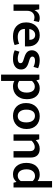

<svg xmlns="http://www.w3.org/2000/svg" viewBox="1263 -2015 982 3548"><g transform="rotate(90 1754.0 -241.0)"><path d="M62 0V-475H153L168 -386Q185 -427 222 -455.5Q259 -484 314 -484Q338 -484 356 -479Q374 -474 386 -468L366 -372Q355 -378 339 -382.5Q323 -387 300 -387Q249 -387 214 -352Q179 -317 179 -241V0Z M838 -211H515V-207Q515 -142 555.5 -110Q596 -78 662 -78Q701 -78 731.5 -85Q762 -92 790 -104L813 -21Q784 -8 744 1Q704 10 651 10Q598 10 551.5 -4Q505 -18 470 -48Q435 -78 414.5 -124Q394 -170 394 -234Q394 -290 411 -336Q428 -382 459 -415Q490 -448 534 -466Q578 -484 631 -484Q726 -484 782 -426Q838 -368 838 -265ZM717 -293Q717 -314 712 -333.5Q707 -353 696 -368Q685 -383 667.5 -391.5Q650 -400 626 -400Q581 -400 552 -370Q523 -340 517 -291Z M1216 -369Q1157 -397 1101 -397Q1064 -397 1044.5 -384Q1025 -371 1025 -348Q1025 -329 1041 -315.5Q1057 -302 1105 -288L1135 -279Q1199 -260 1231.5 -227Q1264 -194 1264 -140Q1264 -71 1212 -30.5Q1160 10 1070 10Q973 10 909 -22L935 -110Q964 -96 996.5 -87Q1029 -78 1064 -78Q1147 -78 1147 -131Q1147 -155 1127.5 -167Q1108 -179 1061 -193L1030 -203Q968 -223 938.5 -255.5Q909 -288 909 -341Q909 -372 922 -398.5Q935 -425 958.5 -444Q982 -463 1015.5 -473.5Q1049 -484 1090 -484Q1131 -484 1169.5 -476.5Q1208 -469 1241 -454Z M1576 10Q1547 10 1520.5 3Q1494 -4 1476 -16V230H1359V-478H1450L1464 -422Q1492 -449 1528 -466.5Q1564 -484 1610 -484Q1704 -484 1758.5 -421.5Q1813 -359 1813 -247Q1813 -183 1793.5 -135Q1774 -87 1741.5 -54.5Q1709 -22 1666 -6Q1623 10 1576 10ZM1580 -393Q1544 -393 1517 -375.5Q1490 -358 1476 -341V-105Q1493 -91 1515 -84.5Q1537 -78 1561 -78Q1585 -78 1608 -87Q1631 -96 1649.5 -115.5Q1668 -135 1679.5 -166.5Q1691 -198 1691 -244Q1691 -310 1663.5 -351.5Q1636 -393 1580 -393Z M2364 -241Q2364 -182 2345.5 -135Q2327 -88 2294 -56Q2261 -24 2217 -7Q2173 10 2122 10Q2071 10 2027.5 -6Q1984 -22 1952 -52.5Q1920 -83 1902 -128Q1884 -173 1884 -231Q1884 -291 1902.5 -338.5Q1921 -386 1954 -418Q1987 -450 2031 -467Q2075 -484 2126 -484Q2177 -484 2220.5 -468.5Q2264 -453 2296 -422Q2328 -391 2346 -346Q2364 -301 2364 -241ZM2242 -236Q2242 -279 2232 -309.5Q2222 -340 2205.5 -359Q2189 -378 2167.5 -387Q2146 -396 2123 -396Q2100 -396 2079 -388.5Q2058 -381 2042 -362.5Q2026 -344 2016 -313Q2006 -282 2006 -236Q2006 -194 2016 -164.5Q2026 -135 2042.5 -115.5Q2059 -96 2080.5 -87Q2102 -78 2125 -78Q2147 -78 2168.5 -86Q2190 -94 2206 -112Q2222 -130 2232 -160.5Q2242 -191 2242 -236Z M2581 0H2463V-475H2555L2570 -412Q2604 -446 2643 -465Q2682 -484 2730 -484Q2807 -484 2849 -441.5Q2891 -399 2891 -321V0H2773V-307Q2773 -345 2753.5 -368.5Q2734 -392 2695 -392Q2666 -392 2636 -376.5Q2606 -361 2581 -335Z M3326 -712H3444V0H3356L3343 -52H3339Q3316 -25 3283 -7.5Q3250 10 3198 10Q3156 10 3118 -6Q3080 -22 3051.5 -53.5Q3023 -85 3006.5 -131Q2990 -177 2990 -237Q2990 -293 3004.5 -338.5Q3019 -384 3047 -416.5Q3075 -449 3115.5 -466.5Q3156 -484 3207 -484Q3242 -484 3273.5 -473.5Q3305 -463 3326 -444ZM3326 -353Q3309 -373 3286 -385Q3263 -397 3235 -397Q3210 -397 3187.5 -388.5Q3165 -380 3147.5 -361Q3130 -342 3119.5 -312Q3109 -282 3109 -240Q3109 -198 3118.5 -167Q3128 -136 3144 -116.5Q3160 -97 3181.5 -87.5Q3203 -78 3227 -78Q3260 -78 3285 -93.5Q3310 -109 3326 -134Z"/></g></svg>

Font: Mukta Mahee SemiBold
Style: Regular
Weight: 600
Designer: Shuchita Grover, Noopur Datye, Girish Dalvi, Yashodeep Gholap
Foundry: Ek Type
Version: Version 2.538;PS 1.000;hotconv 16.6.51;makeotf.lib2.5.65220;